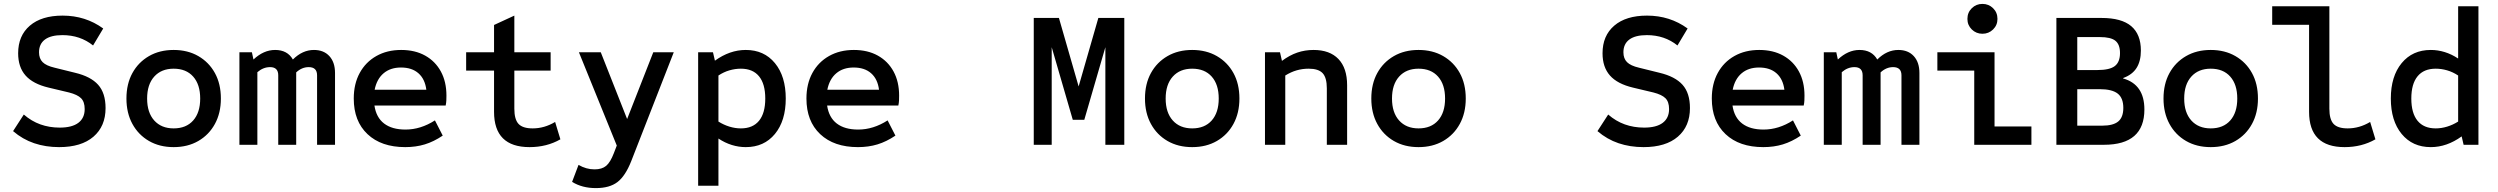

<svg xmlns="http://www.w3.org/2000/svg" viewBox="-20 -742 12800 984"><path d="M283 12Q214 12 155 -8Q96 -28 47 -70L102 -155Q141 -121 187 -104.5Q233 -88 286 -88Q349 -88 381.5 -112.5Q414 -137 414 -183Q414 -220 395.5 -238.5Q377 -257 334 -268L229 -293Q149 -312 111 -355Q73 -398 73 -469Q73 -559 133 -610.5Q193 -662 301 -662Q418 -662 509 -596L457 -509Q391 -562 300 -562Q241 -562 210.5 -539.5Q180 -517 180 -474Q180 -442 198.5 -423.5Q217 -405 260 -395L365 -369Q445 -350 483 -307.5Q521 -265 521 -188Q521 -95 459 -41.5Q397 12 283 12Z M870 12Q798 12 743.5 -19.5Q689 -51 658.5 -107Q628 -163 628 -237Q628 -312 658.5 -367.5Q689 -423 743.5 -454.5Q798 -486 870 -486Q942 -486 996.5 -454.5Q1051 -423 1081.5 -367.5Q1112 -312 1112 -237Q1112 -163 1081.5 -107Q1051 -51 996.5 -19.5Q942 12 870 12ZM870 -84Q934 -84 970 -124.5Q1006 -165 1006 -237Q1006 -309 970 -349.5Q934 -390 870 -390Q807 -390 770.5 -349.5Q734 -309 734 -237Q734 -165 770.5 -124.5Q807 -84 870 -84Z M1207 0V-474H1271L1279 -437Q1331 -486 1390 -486Q1453 -486 1481 -437Q1530 -486 1589 -486Q1639 -486 1668 -454.5Q1697 -423 1697 -368V0H1605V-356Q1605 -398 1562 -398Q1527 -398 1498 -371V0H1406V-356Q1406 -398 1364 -398Q1329 -398 1299 -372V0Z M2057 12Q1934 12 1863.5 -54.5Q1793 -121 1793 -237Q1793 -312 1823.5 -368Q1854 -424 1909 -455Q1964 -486 2036 -486Q2107 -486 2159 -457Q2211 -428 2239.5 -375.5Q2268 -323 2268 -252Q2268 -240 2267.5 -227.5Q2267 -215 2264 -201H1899Q1908 -140 1948.5 -109Q1989 -78 2058 -78Q2136 -78 2209 -125L2249 -47Q2203 -16 2157 -2Q2111 12 2057 12ZM1900 -282H2165Q2158 -337 2124.5 -366.5Q2091 -396 2035 -396Q1981 -396 1946 -366.5Q1911 -337 1900 -282Z M2694 12Q2512 12 2512 -169V-380H2369V-474H2512V-614L2616 -662V-474H2802V-380H2616V-185Q2616 -130 2637.5 -107Q2659 -84 2710 -84Q2770 -84 2825 -117L2852 -28Q2782 12 2694 12Z M3034 222Q2963 222 2912 190L2945 103Q2984 126 3027 126Q3065 126 3086.5 108Q3108 90 3126 43L3141 4L2947 -474H3059L3194 -132L3328 -474H3433L3215 84Q3185 160 3144.5 191Q3104 222 3034 222Z M3558 210V-474H3634L3644 -431Q3720 -486 3802 -486Q3896 -486 3951.5 -418.5Q4007 -351 4007 -237Q4007 -123 3951.5 -55.5Q3896 12 3802 12Q3766 12 3730.5 1Q3695 -10 3662 -32V210ZM3777 -84Q3838 -84 3870 -123Q3902 -162 3902 -237Q3902 -312 3870 -351Q3838 -390 3777 -390Q3748 -390 3718.5 -381.5Q3689 -373 3662 -355V-119Q3689 -102 3718.5 -93Q3748 -84 3777 -84Z M4377 12Q4254 12 4183.5 -54.5Q4113 -121 4113 -237Q4113 -312 4143.5 -368Q4174 -424 4229 -455Q4284 -486 4356 -486Q4427 -486 4479 -457Q4531 -428 4559.5 -375.5Q4588 -323 4588 -252Q4588 -240 4587.5 -227.5Q4587 -215 4584 -201H4219Q4228 -140 4268.5 -109Q4309 -78 4378 -78Q4456 -78 4529 -125L4569 -47Q4523 -16 4477 -2Q4431 12 4377 12ZM4220 -282H4485Q4478 -337 4444.5 -366.5Q4411 -396 4355 -396Q4301 -396 4266 -366.5Q4231 -337 4220 -282Z M5278 0V-650H5407L5508 -299L5609 -650H5742V0H5645V-500L5537 -128H5478L5370 -500V0Z M6090 12Q6018 12 5963.5 -19.5Q5909 -51 5878.5 -107Q5848 -163 5848 -237Q5848 -312 5878.5 -367.5Q5909 -423 5963.5 -454.5Q6018 -486 6090 -486Q6162 -486 6216.5 -454.5Q6271 -423 6301.5 -367.5Q6332 -312 6332 -237Q6332 -163 6301.5 -107Q6271 -51 6216.5 -19.5Q6162 12 6090 12ZM6090 -84Q6154 -84 6190 -124.5Q6226 -165 6226 -237Q6226 -309 6190 -349.5Q6154 -390 6090 -390Q6027 -390 5990.5 -349.5Q5954 -309 5954 -237Q5954 -165 5990.5 -124.5Q6027 -84 6090 -84Z M6463 0V-474H6540L6550 -430Q6589 -459 6628.5 -472.5Q6668 -486 6712 -486Q6795 -486 6839.5 -439.5Q6884 -393 6884 -305V0H6780V-289Q6780 -344 6758.5 -367Q6737 -390 6687 -390Q6655 -390 6625.5 -381.5Q6596 -373 6567 -355V0Z M7250 12Q7178 12 7123.5 -19.5Q7069 -51 7038.5 -107Q7008 -163 7008 -237Q7008 -312 7038.5 -367.5Q7069 -423 7123.5 -454.5Q7178 -486 7250 -486Q7322 -486 7376.5 -454.5Q7431 -423 7461.5 -367.5Q7492 -312 7492 -237Q7492 -163 7461.5 -107Q7431 -51 7376.5 -19.5Q7322 12 7250 12ZM7250 -84Q7314 -84 7350 -124.5Q7386 -165 7386 -237Q7386 -309 7350 -349.5Q7314 -390 7250 -390Q7187 -390 7150.5 -349.5Q7114 -309 7114 -237Q7114 -165 7150.5 -124.5Q7187 -84 7250 -84Z M8403 12Q8334 12 8275 -8Q8216 -28 8167 -70L8222 -155Q8261 -121 8307 -104.5Q8353 -88 8406 -88Q8469 -88 8501.5 -112.5Q8534 -137 8534 -183Q8534 -220 8515.5 -238.5Q8497 -257 8454 -268L8349 -293Q8269 -312 8231 -355Q8193 -398 8193 -469Q8193 -559 8253 -610.5Q8313 -662 8421 -662Q8538 -662 8629 -596L8577 -509Q8511 -562 8420 -562Q8361 -562 8330.5 -539.5Q8300 -517 8300 -474Q8300 -442 8318.5 -423.5Q8337 -405 8380 -395L8485 -369Q8565 -350 8603 -307.5Q8641 -265 8641 -188Q8641 -95 8579 -41.5Q8517 12 8403 12Z M9017 12Q8894 12 8823.5 -54.5Q8753 -121 8753 -237Q8753 -312 8783.5 -368Q8814 -424 8869 -455Q8924 -486 8996 -486Q9067 -486 9119 -457Q9171 -428 9199.5 -375.5Q9228 -323 9228 -252Q9228 -240 9227.5 -227.5Q9227 -215 9224 -201H8859Q8868 -140 8908.5 -109Q8949 -78 9018 -78Q9096 -78 9169 -125L9209 -47Q9163 -16 9117 -2Q9071 12 9017 12ZM8860 -282H9125Q9118 -337 9084.5 -366.5Q9051 -396 8995 -396Q8941 -396 8906 -366.5Q8871 -337 8860 -282Z M9327 0V-474H9391L9399 -437Q9451 -486 9510 -486Q9573 -486 9601 -437Q9650 -486 9709 -486Q9759 -486 9788 -454.5Q9817 -423 9817 -368V0H9725V-356Q9725 -398 9682 -398Q9647 -398 9618 -371V0H9526V-356Q9526 -398 9484 -398Q9449 -398 9419 -372V0Z M10098 0V-380H9909V-474H10202V-94H10391V0ZM10140 -569Q10108 -569 10085.5 -591Q10063 -613 10063 -645Q10063 -678 10085.5 -700Q10108 -722 10140 -722Q10172 -722 10194.5 -700Q10217 -678 10217 -645Q10217 -613 10194.5 -591Q10172 -569 10140 -569Z M10519 0V-650H10750Q10853 -650 10902.5 -608Q10952 -566 10952 -483Q10952 -429 10930 -394Q10908 -359 10861 -342V-340Q10970 -309 10970 -181Q10970 0 10763 0ZM10626 -98H10754Q10810 -98 10836 -119.5Q10862 -141 10862 -189Q10862 -240 10833 -262.5Q10804 -285 10741 -285H10626ZM10626 -383H10729Q10792 -383 10818.5 -403.5Q10845 -424 10845 -470Q10845 -514 10821.5 -533Q10798 -552 10742 -552H10626Z M11310 12Q11238 12 11183.5 -19.5Q11129 -51 11098.5 -107Q11068 -163 11068 -237Q11068 -312 11098.5 -367.5Q11129 -423 11183.5 -454.5Q11238 -486 11310 -486Q11382 -486 11436.5 -454.5Q11491 -423 11521.5 -367.5Q11552 -312 11552 -237Q11552 -163 11521.5 -107Q11491 -51 11436.5 -19.5Q11382 12 11310 12ZM11310 -84Q11374 -84 11410 -124.5Q11446 -165 11446 -237Q11446 -309 11410 -349.5Q11374 -390 11310 -390Q11247 -390 11210.5 -349.5Q11174 -309 11174 -237Q11174 -165 11210.5 -124.5Q11247 -84 11310 -84Z M11996 12Q11814 12 11814 -169V-615H11625V-710H11918V-185Q11918 -130 11939.5 -107Q11961 -84 12012 -84Q12072 -84 12127 -117L12154 -28Q12084 12 11996 12Z M12438 12Q12344 12 12288.5 -55.5Q12233 -123 12233 -237Q12233 -351 12288.5 -418.5Q12344 -486 12438 -486Q12474 -486 12509.5 -475Q12545 -464 12578 -442V-710H12682V0H12606L12596 -43Q12520 12 12438 12ZM12463 -84Q12492 -84 12521.5 -93Q12551 -102 12578 -119V-355Q12551 -373 12521.5 -381.5Q12492 -390 12463 -390Q12402 -390 12370 -351Q12338 -312 12338 -237Q12338 -162 12370 -123Q12402 -84 12463 -84Z"/></svg>

Font: Sometype Mono SemiBold
Style: Regular
Weight: 600
Designer: Ryoichi Tsunekawa
Foundry: Dharma Type
Version: Version 1.001